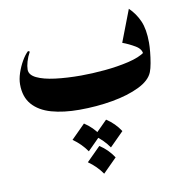

<svg xmlns="http://www.w3.org/2000/svg" viewBox="-75 -433 738 785"><g transform="rotate(-10 294.0 -41.0)"><path d="M82 -262.2Q71.3 -242.7 65.9 -223.9Q60.5 -205.1 60.5 -190.9Q60.5 -168.9 88.6 -155.3Q116.7 -141.6 164.8 -135.5Q212.9 -129.4 272 -129.4Q317.4 -129.4 370.8 -134.3Q424.3 -139.2 470.7 -150.1Q517.1 -161.1 541.5 -179.2L537.1 -170.9Q537.1 -192.4 512 -207.3Q486.8 -222.2 460.4 -231.9L511.2 -364.3Q538.1 -338.4 553.2 -304Q568.4 -269.5 568.4 -213.9Q568.4 -197.3 566.2 -174.6Q564 -151.9 560.1 -129.9Q556.2 -107.9 550.8 -94.2Q538.1 -61.5 491.7 -38.8Q445.3 -16.1 379.2 -4.4Q313 7.3 240.7 7.3Q175.3 7.3 125.2 -6.8Q75.2 -21 47.4 -52.7Q19.5 -84.5 19.5 -136.7Q19.5 -158.7 27.8 -183.6Q36.1 -208.5 48.8 -230.7Q61.5 -252.9 75.2 -265.6ZM294.9 167Q330.1 189.9 352.5 224.6L294.9 282.2Q272 249 237.3 224.6ZM249 65.9Q284.2 88.9 306.6 123.5L249 181.2Q226.1 147.9 191.4 123.5ZM340.8 65.9Q376 88.9 398.4 123.5L340.8 181.2Q317.9 147.9 283.2 123.5Z"/></g></svg>

Font: Lateef ExtraBold
Style: Regular
Weight: 800
Designer: SIL International
Foundry: SIL International
Version: Version 4.200